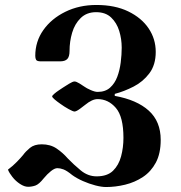

<svg xmlns="http://www.w3.org/2000/svg" viewBox="-20 -729 729 773"><path d="M12 -46Q32 -61 48 -77.5Q64 -94 73 -105Q83 -119 100.5 -133.5Q118 -148 148 -148Q183 -148 208 -131Q233 -114 253 -91Q276 -67 305 -43Q334 -19 369 -19Q412 -19 435 -41.5Q458 -64 467.5 -99.5Q477 -135 477 -174Q477 -259 446.5 -294.5Q416 -330 373 -330Q351 -330 323 -307Q317 -302 302 -291Q287 -280 280 -280Q274 -280 256 -290Q238 -300 223 -311Q210 -320 200 -328.5Q190 -337 190 -341Q190 -344 198 -351Q206 -358 216.5 -365Q227 -372 233 -376Q242 -382 257.5 -391.5Q273 -401 280 -401Q287 -401 300 -393Q313 -385 320 -380Q328 -374 345 -366.5Q362 -359 373 -359Q404 -359 423 -376Q442 -393 452 -419.5Q462 -446 466 -477.5Q470 -509 470 -537Q470 -572 460 -604.5Q450 -637 427.5 -658.5Q405 -680 367 -680Q329 -680 305 -656.5Q281 -633 270.5 -597.5Q260 -562 260 -524Q260 -501 251 -491.5Q242 -482 222 -482H145Q129 -482 125.5 -488Q122 -494 122 -504Q122 -562 154.5 -608Q187 -654 243 -681.5Q299 -709 368 -709Q443 -709 496.5 -683Q550 -657 578.5 -614.5Q607 -572 607 -520Q607 -468 581.5 -434Q556 -400 518 -380.5Q480 -361 442 -351V-343Q531 -327 579 -283.5Q627 -240 627 -166Q627 -111 607.5 -74.5Q588 -38 555.5 -16.5Q523 5 484 14.5Q445 24 407 24Q389 24 364 17.5Q339 11 314 0Q289 -11 271 -24Q249 -42 235.5 -47Q222 -52 211 -52Q200 -52 185 -40Q170 -28 156 -11Q137 13 122.5 18Q108 23 93 23Q78 23 60.5 11.5Q43 0 30 -16.5Q17 -33 12 -46Z"/></svg>

Font: Monomakh
Style: Regular
Weight: 400
Version: Version 1.200; ttfautohint (v1.8.4.7-5d5b)